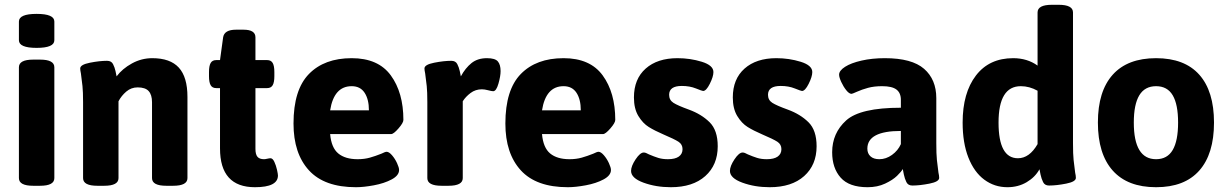

<svg xmlns="http://www.w3.org/2000/svg" viewBox="-20 -774 5133 802"><path d="M59 -30V-493Q59 -525 119 -525H147Q207 -525 207 -493V-30Q207 2 147 2H119Q59 2 59 -30ZM59 -606V-684Q59 -716 133 -716Q207 -716 207 -684V-606Q207 -574 133 -574Q59 -574 59 -606Z M327 -30V-347Q327 -391 324.5 -414.5Q322 -438 318 -467Q315 -481 315 -488Q315 -504 355.5 -512Q396 -520 427 -520Q445 -520 452 -506.5Q459 -493 462.5 -477Q466 -461 467 -455Q491 -487 531 -509Q571 -531 616 -531Q691 -531 727 -491.5Q763 -452 763 -369V-30Q763 2 703 2H675Q615 2 615 -30V-347Q615 -378 601 -393.5Q587 -409 555 -409Q528 -409 507.5 -391.5Q487 -374 475 -351V-30Q475 2 415 2H387Q327 2 327 -30Z M899 -154V-406H883Q867 -406 860 -418Q853 -430 853 -456V-473Q853 -499 860 -511Q867 -523 883 -523H899L912 -618Q917 -650 966 -650H997Q1047 -650 1047 -618V-523H1096Q1112 -523 1119 -511Q1126 -499 1126 -473V-456Q1126 -430 1119 -418Q1112 -406 1096 -406H1047V-152Q1047 -129 1055.5 -119Q1064 -109 1083 -109Q1088 -109 1096.5 -111Q1105 -113 1110 -113Q1119 -113 1126 -98Q1133 -83 1137 -65Q1141 -47 1141 -41Q1141 8 1045 8Q899 8 899 -154Z M1206 -258Q1206 -399 1270.5 -465Q1335 -531 1449 -531Q1560 -531 1612.5 -459Q1665 -387 1665 -273Q1665 -261 1644.5 -237.5Q1624 -214 1614 -214H1359Q1364 -157 1393 -133Q1422 -109 1474 -109Q1502 -109 1525 -115.5Q1548 -122 1573 -132Q1589 -140 1595 -140Q1605 -140 1617.5 -125.5Q1630 -111 1638.5 -92.5Q1647 -74 1647 -64Q1647 -41 1616 -24.5Q1585 -8 1542 0Q1499 8 1467 8Q1335 8 1270.5 -62.5Q1206 -133 1206 -258ZM1521 -313Q1521 -359 1503 -386.5Q1485 -414 1449 -414Q1375 -414 1359 -313Z M1765 -30V-347Q1765 -391 1762.5 -414.5Q1760 -438 1756 -467Q1753 -481 1753 -488Q1753 -504 1793.5 -512Q1834 -520 1865 -520Q1883 -520 1890 -506.5Q1897 -493 1900.5 -477Q1904 -461 1905 -455Q1924 -490 1949.5 -510.5Q1975 -531 2014 -531Q2048 -531 2059.5 -517.5Q2071 -504 2071 -477Q2071 -456 2062 -424.5Q2053 -393 2040 -393Q2034 -393 2019 -397Q2004 -401 1993 -401Q1966 -401 1945.5 -385.5Q1925 -370 1913 -351V-30Q1913 2 1853 2H1825Q1765 2 1765 -30Z M2091 -258Q2091 -399 2155.5 -465Q2220 -531 2334 -531Q2445 -531 2497.5 -459Q2550 -387 2550 -273Q2550 -261 2529.5 -237.5Q2509 -214 2499 -214H2244Q2249 -157 2278 -133Q2307 -109 2359 -109Q2387 -109 2410 -115.5Q2433 -122 2458 -132Q2474 -140 2480 -140Q2490 -140 2502.5 -125.5Q2515 -111 2523.5 -92.5Q2532 -74 2532 -64Q2532 -41 2501 -24.5Q2470 -8 2427 0Q2384 8 2352 8Q2220 8 2155.5 -62.5Q2091 -133 2091 -258ZM2406 -313Q2406 -359 2388 -386.5Q2370 -414 2334 -414Q2260 -414 2244 -313Z M2616 -60Q2616 -80 2635 -108.5Q2654 -137 2669 -137Q2677 -137 2691 -129Q2712 -120 2729.5 -114.5Q2747 -109 2770 -109Q2800 -109 2815.5 -120Q2831 -131 2831 -151Q2831 -171 2814 -182Q2797 -193 2750 -213Q2715 -228 2690 -243.5Q2665 -259 2646.5 -289.5Q2628 -320 2628 -367Q2628 -444 2677 -487.5Q2726 -531 2810 -531Q2863 -531 2911.5 -516Q2960 -501 2960 -473Q2960 -454 2945 -424Q2930 -394 2917 -394Q2913 -394 2887 -404.5Q2861 -415 2828 -415Q2775 -415 2775 -378Q2775 -356 2793 -344.5Q2811 -333 2858 -316Q2910 -297 2944 -263.5Q2978 -230 2978 -163Q2978 -85 2926 -38.5Q2874 8 2782 8Q2720 8 2668 -11Q2616 -30 2616 -60Z M3029 -60Q3029 -80 3048 -108.5Q3067 -137 3082 -137Q3090 -137 3104 -129Q3125 -120 3142.5 -114.5Q3160 -109 3183 -109Q3213 -109 3228.5 -120Q3244 -131 3244 -151Q3244 -171 3227 -182Q3210 -193 3163 -213Q3128 -228 3103 -243.5Q3078 -259 3059.5 -289.5Q3041 -320 3041 -367Q3041 -444 3090 -487.5Q3139 -531 3223 -531Q3276 -531 3324.5 -516Q3373 -501 3373 -473Q3373 -454 3358 -424Q3343 -394 3330 -394Q3326 -394 3300 -404.5Q3274 -415 3241 -415Q3188 -415 3188 -378Q3188 -356 3206 -344.5Q3224 -333 3271 -316Q3323 -297 3357 -263.5Q3391 -230 3391 -163Q3391 -85 3339 -38.5Q3287 8 3195 8Q3133 8 3081 -11Q3029 -30 3029 -60Z M3456 -138Q3456 -218 3514.5 -271Q3573 -324 3743 -324V-357Q3743 -386 3724.5 -400Q3706 -414 3665 -414Q3631 -414 3605.5 -407Q3580 -400 3560 -391Q3540 -382 3537 -382Q3527 -382 3515 -397Q3503 -412 3494 -431.5Q3485 -451 3485 -462Q3485 -479 3510 -495Q3535 -511 3579 -521Q3623 -531 3676 -531Q3789 -531 3840 -486.5Q3891 -442 3891 -364V-176Q3891 -130 3893.5 -106Q3896 -82 3900 -53Q3903 -40 3903 -31Q3903 -15 3862.5 -7Q3822 1 3791 1Q3773 1 3766 -13.5Q3759 -28 3755.5 -45Q3752 -62 3751 -68Q3745 -57 3727 -39.5Q3709 -22 3677 -7Q3645 8 3604 8Q3527 8 3491.5 -32Q3456 -72 3456 -138ZM3743 -172V-227Q3603 -227 3603 -153Q3603 -133 3616 -121Q3629 -109 3653 -109Q3681 -109 3706 -127Q3731 -145 3743 -172Z M4001 -262Q4001 -386 4056.5 -458.5Q4112 -531 4212 -531Q4271 -531 4314 -500V-722Q4314 -754 4374 -754H4402Q4462 -754 4462 -722V-176Q4462 -130 4464.5 -106Q4467 -82 4471 -53Q4474 -40 4474 -31Q4474 -15 4433.5 -7Q4393 1 4362 1Q4344 1 4337 -13.5Q4330 -28 4326.5 -44.5Q4323 -61 4322 -67Q4304 -34 4268.5 -13Q4233 8 4188 8Q4134 8 4091.5 -23.5Q4049 -55 4025 -116Q4001 -177 4001 -262ZM4314 -172V-395Q4280 -414 4244 -414Q4151 -414 4151 -262Q4151 -113 4232 -113Q4280 -113 4314 -172Z M4566 -262Q4566 -393 4628 -462Q4690 -531 4809 -531Q4928 -531 4989.5 -462Q5051 -393 5051 -262Q5051 -131 4989.5 -61.5Q4928 8 4809 8Q4690 8 4628 -61.5Q4566 -131 4566 -262ZM4901 -262Q4901 -338 4878.5 -376Q4856 -414 4809 -414Q4762 -414 4739 -376Q4716 -338 4716 -262Q4716 -109 4809 -109Q4856 -109 4878.5 -147.5Q4901 -186 4901 -262Z"/></svg>

Font: Asap-Bold
Style: Bold
Weight: 700
Designer: Pablo Cosgaya
Foundry: Omnibus-Type
Version: Version 2.000; ttfautohint (v1.8)